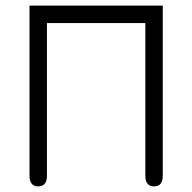

<svg xmlns="http://www.w3.org/2000/svg" viewBox="-20 -656 684 683"><path d="M85 -31V-636H559V-31Q559 7 528 7Q497 7 497 -31V-574H147V-31Q147 7 116 7Q85 7 85 -31Z"/></svg>

Font: Jura Medium
Style: Regular
Weight: 500
Designer: Daniel Johnson, Alexei Vanyashin
Foundry: Daniel Johnson
Version: Version 5.103